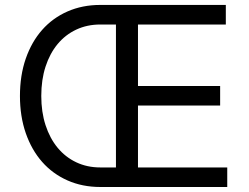

<svg xmlns="http://www.w3.org/2000/svg" viewBox="-20 -747 993 767"><path d="M380.7 0Q308.9 0 249.6 -26.3Q190.3 -52.6 148.3 -100.3Q106.2 -148.1 82.9 -215.2Q59.7 -282.3 59.7 -363.6Q59.7 -445.7 82.9 -512.8Q106.2 -579.9 148.3 -627.5Q190.3 -675.1 249.6 -701.2Q308.9 -727.3 380.7 -727.3H882.1V-649.1H531.2V-403.4H859.4V-325.3H531.2V-78.1H887.8V0ZM443.2 -649.1H380.7Q328.1 -649.1 284.6 -628.7Q241.1 -608.3 210 -570.8Q179 -533.4 161.9 -480.8Q144.9 -428.3 144.9 -363.6Q144.9 -299.7 161.9 -247.2Q179 -194.6 210 -157Q241.1 -119.3 284.6 -98.7Q328.1 -78.1 380.7 -78.1H443.2Z"/></svg>

Font: Fast_Sans
Style: Regular
Weight: 400
Designer: Rasmus Andersson
Foundry: rsms
Version: Version 3.018;git-588b23468